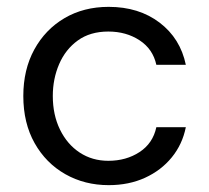

<svg xmlns="http://www.w3.org/2000/svg" viewBox="-20 -528 610 560"><path d="M297 12Q227 12 170.5 -20Q114 -52 81 -110.5Q48 -169 48 -248Q48 -325 80 -383.5Q112 -442 168 -475Q224 -508 297 -508Q385 -508 445.5 -462Q506 -416 522 -339H436Q426 -385 387 -410.5Q348 -436 296 -436Q243 -436 207 -410Q171 -384 152.5 -341Q134 -298 134 -248Q134 -193 155 -150Q176 -107 212.5 -83Q249 -59 296 -59Q348 -59 387 -84.5Q426 -110 436 -157H522Q512 -107 481 -69Q450 -31 403 -9.5Q356 12 297 12Z"/></svg>

Font: Rethink Sans
Style: Regular
Weight: 400
Designer: The Rethink Sans project authors (Hans Thiessen). DM Sans designed by Colophon Foundry.
Foundry: Rethink Communications LLC
Version: Version 1.001